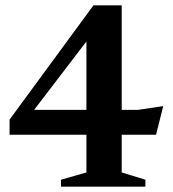

<svg xmlns="http://www.w3.org/2000/svg" viewBox="-20 -701 651 721"><path d="M437 -681V-53.5L526 -26V0H209V-26L304.5 -53.5V-594.5L356 -612.5L86 -259.5L71 -288.5H498L593 -302.5L566 -195H16V-252L331 -681Z"/></svg>

Font: Newsreader 16pt 16pt SemiBold
Style: Regular
Weight: 600
Version: Version 1.003